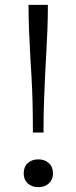

<svg xmlns="http://www.w3.org/2000/svg" viewBox="-20 -765 316 794"><path d="M178 -745H98Q98 -689 100 -641Q102 -593 104.5 -547Q107 -501 110 -452.5Q113 -404 114.5 -346.5Q116 -289 116 -217H160Q160 -289 162 -346.5Q164 -404 166.5 -453Q169 -502 171.5 -547.5Q174 -593 176 -641Q178 -689 178 -745ZM138 9Q112 9 95 -6.5Q78 -22 78 -48Q78 -75 95 -90.5Q112 -106 138 -106Q165 -106 182 -90.5Q199 -75 199 -48Q199 -22 182 -6.5Q165 9 138 9Z"/></svg>

Font: Roboto Serif SemiCondensed ExtraLight
Style: Regular
Weight: 250
Width: 4
Designer: Greg Gazdowicz
Foundry: Commercial Type
Version: Version 1.007